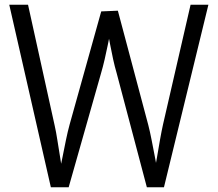

<svg xmlns="http://www.w3.org/2000/svg" viewBox="-20 -788 917 808"><path d="M194 0 19 -768H98L210 -260Q216 -234 221.5 -198Q227 -162 233 -126.5Q239 -91 243 -63H230Q236 -91 243 -126.5Q250 -162 257.5 -198.5Q265 -235 273 -264L406 -740L476 -743L604 -262Q611 -235 618 -199Q625 -163 632 -127Q639 -91 643 -64H629Q635 -92 641 -128Q647 -164 653.5 -200.5Q660 -237 666 -264L782 -768H857L670 0H598L471 -480Q463 -507 456 -539Q449 -571 443 -603Q437 -635 432 -661H446Q441 -635 434.5 -603Q428 -571 420.5 -538.5Q413 -506 405 -479L269 0Z"/></svg>

Font: Yaldevi
Style: Regular
Weight: 400
Designer: Sol Matas, Rajitha Manaperi, Kosala Senevirathne
Foundry: Mooniak
Version: Version 1.100